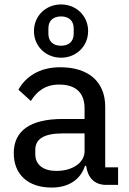

<svg xmlns="http://www.w3.org/2000/svg" viewBox="-20 -833 581 865"><path d="M255 -573C323 -573 377 -624 377 -693C377 -762 323 -813 255 -813C187 -813 133 -762 133 -693C133 -624 187 -573 255 -573ZM255 -627C220 -627 198 -646 198 -681V-705C198 -740 220 -759 255 -759C290 -759 312 -740 312 -705V-681C312 -646 290 -627 255 -627ZM512 0V-79H454V-352C454 -464 380 -530 251 -530C155 -530 94 -485 63 -429L119 -378C146 -422 185 -452 246 -452C324 -452 361 -413 361 -344V-297H263C115 -297 42 -243 42 -143C42 -48 105 12 213 12C287 12 342 -22 363 -86H368C375 -36 402 0 459 0ZM234 -63C176 -63 139 -90 139 -138V-158C139 -206 177 -232 262 -232H361V-152C361 -100 307 -63 234 -63Z"/></svg>

Font: IBM Plex Arabic Text
Style: Regular
Weight: 450
Designer: Mike Abbink, Paul van der Laan, Pieter van Rosmalen, Wael Morcos, Khajak Apelian
Foundry: Bold Monday
Version: Version 1.0